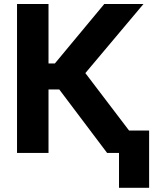

<svg xmlns="http://www.w3.org/2000/svg" viewBox="-20 -747 780 938"><path d="M217 -727.3V-436.8H247.9L489.3 -727.3H680.8L397 -389.9L610.4 -109.4H708.5V170.5H561.4V0H503.2L269.5 -310H217V0H63.2V-727.3Z"/></svg>

Font: Cannonade
Style: Bold
Weight: 700
Designer: Rasmus Andersson
Foundry: rsms
Version: Version 3.012;git-f93a4a705